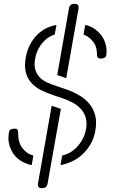

<svg xmlns="http://www.w3.org/2000/svg" viewBox="-20 -860 640 1000"><path d="M477 -182Q470 -139 450.5 -107Q431 -75 405.5 -52.5Q380 -30 351 -17.5Q322 -5 295 0L304 -50Q320 -53 339 -62.5Q358 -72 376 -89.5Q394 -107 408 -131.5Q422 -156 428 -187Q434 -223 426 -249Q418 -275 400 -294Q382 -313 357.5 -326Q333 -339 306 -348L259 -364Q226 -375 196 -389.5Q166 -404 145 -426.5Q124 -449 115 -481Q106 -513 114 -559Q121 -599 137.5 -629.5Q154 -660 176 -681Q198 -702 223.5 -714Q249 -726 274 -730L265 -680Q251 -676 235 -666.5Q219 -657 204.5 -641Q190 -625 179 -603.5Q168 -582 163 -554Q157 -520 164 -497Q171 -474 186 -458Q201 -442 222.5 -432Q244 -422 268 -414L315 -398Q352 -386 385 -368Q418 -350 441 -324.5Q464 -299 474.5 -264Q485 -229 477 -182ZM297 -293 228 95Q226 108 219 114Q212 120 199 120Q186 120 181 114Q176 108 178 95L249 -309ZM325 -453 278 -469 339 -815Q341 -828 348 -834Q355 -840 368 -840Q381 -840 386 -834Q391 -828 389 -815ZM154 -50 145 0Q120 -5 96 -18Q72 -31 54.5 -53Q37 -75 28.5 -105Q20 -135 27 -173Q29 -183 37.5 -186.5Q46 -190 55 -190Q68 -190 71.5 -183.5Q75 -177 75 -161Q75 -113 100.5 -84Q126 -55 154 -50ZM424 -730Q447 -726 469 -712Q491 -698 507 -677Q523 -656 530.5 -629Q538 -602 533 -570Q531 -562 522 -558.5Q513 -555 505 -555Q493 -555 488.5 -561.5Q484 -568 485 -582Q484 -622 461 -647.5Q438 -673 415 -680Z"/></svg>

Font: Maple Mono Thin
Style: Italic
Weight: 250
Italic angle: -10°
Monospace: yes
Designer: subframe7536
Version: Version 7.000